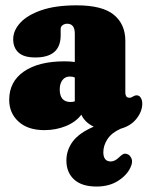

<svg xmlns="http://www.w3.org/2000/svg" viewBox="-20 -478 554 720"><path d="M14.5 -103.5Q14.5 -172 69.8 -210Q125 -248 222 -248Q243 -248 260.5 -245.5V-352Q260.5 -389 232 -389Q222.5 -389 215 -383.8Q207.5 -378.5 207.5 -369V-345.5Q207.5 -262.5 112.5 -262.5Q69.5 -262.5 49.5 -280.8Q29.5 -299 29.5 -331Q29.5 -363.5 56 -392.5Q82.5 -421.5 135.5 -439.8Q188.5 -458 267.5 -458Q364 -458 407 -422.5Q450 -387 450 -325V-129.5Q450 -123 453.2 -117.2Q456.5 -111.5 465.5 -111.5Q470 -111.5 473.2 -113Q476.5 -114.5 479.5 -116.5Q482 -118 485.2 -119.2Q488.5 -120.5 492.5 -120.5Q502.5 -120.5 508 -111.2Q513.5 -102 513.5 -89.5Q513.5 -60.5 492.2 -33.2Q471 -6 433 4.5Q399 19.5 383.2 43.5Q367.5 67.5 367.5 92.5Q367.5 127.5 395.5 127.5Q410.5 127.5 426.5 112Q434.5 104 441.5 100.2Q448.5 96.5 457.5 100Q467 103 473 116Q479 129 469.5 149.5Q456 179 422.8 200.2Q389.5 221.5 342 221.5Q286.5 221.5 257.8 195Q229 168.5 229 124Q229 84.5 253.2 52.2Q277.5 20 331.5 -3Q298 -19 285 -48Q264.5 -20.5 227 -5.2Q189.5 10 146.5 10Q84.5 10 49.5 -22Q14.5 -54 14.5 -103.5ZM204 -142.5Q204 -95.5 245 -95.5Q253 -95.5 260.5 -98V-187.5Q252.5 -191 241.5 -191Q224.5 -191 214.2 -177.8Q204 -164.5 204 -142.5Z"/></svg>

Font: Fraunces 144pt SuperSoft Black
Style: Regular
Weight: 900
Version: Version 1.000;[b76b70a41]